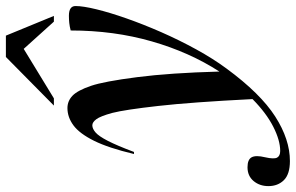

<svg xmlns="http://www.w3.org/2000/svg" viewBox="-281 -576 1004 652"><g transform="rotate(-90 221.0 -250.0)"><path d="M31 -297H24Q44.5 -383.5 69 -432.8Q93.5 -482 121.2 -502.5Q149 -523 180 -523Q204 -523 222 -505.8Q240 -488.5 255.5 -443Q270.5 -399 285 -286.2Q299.5 -173.5 304 -7Q369.5 -108 406.5 -236.8Q443.5 -365.5 443.5 -512Q457 -515.5 469.2 -516.8Q481.5 -518 493.5 -518Q526.5 -518 526.5 -495.5Q526.5 -470 515.5 -424.8Q504.5 -379.5 484.5 -322.5Q464.5 -265.5 437.8 -204.5Q411 -143.5 379.5 -86Q348 -28.5 314 17.5Q229.5 132.5 151.5 182.5Q73.5 232.5 0 232.5Q-44.5 232.5 -64.8 212Q-85 191.5 -85 159.5Q-85 130 -67.8 109.2Q-50.5 88.5 -21 88.5Q5.5 88.5 13 102.8Q20.5 117 13 148Q6 178.5 11.8 189Q17.5 199.5 34.5 199.5Q70.5 199.5 117 175.8Q163.5 152 210.5 105.5Q200 -101.5 187.2 -214.8Q174.5 -328 163.5 -371Q152.5 -411 142.2 -424.8Q132 -438.5 121.5 -438.5Q110 -438.5 97.2 -427.5Q84.5 -416.5 68.8 -386Q53 -355.5 31 -297ZM188.5 -569 353.5 -732H426L493 -569H473.5L381 -671.5L213 -569Z"/></g></svg>

Font: Newsreader Display Medium
Style: Italic
Weight: 500
Italic angle: -17°
Designer: Hugues Gentile
Foundry: Production Type
Version: Version 1.001